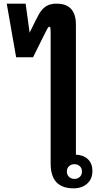

<svg xmlns="http://www.w3.org/2000/svg" viewBox="-20 -1028 556 1057"><path d="M258.8 -837.9Q258.8 -865.2 257.6 -873Q256.3 -880.9 252 -880.9Q247.1 -880.9 240.7 -870.1Q234.4 -859.4 162.1 -712.9H68.8L17.1 -1007.8H121.1L143.1 -848.1Q181.6 -928.2 194.6 -950.2Q207.5 -972.2 222.4 -985.1Q237.3 -998 255.9 -1003.4Q274.4 -1008.8 292 -1007.8Q397.9 -1007.8 397.9 -892.1V-176.8Q441.4 -174.3 465.1 -150.4Q488.8 -126.5 488.8 -86.9Q488.8 -43 460 -17.1Q431.2 8.8 384.8 8.8Q258.8 8.8 258.8 -127ZM431.2 -84Q431.2 -102.1 419.4 -113Q407.7 -124 389.2 -124Q372.1 -124 360.1 -113Q348.1 -102.1 348.1 -84Q348.1 -65.4 360.1 -54.2Q372.1 -43 389.2 -43Q407.7 -43 419.4 -54.2Q431.2 -65.4 431.2 -84Z"/></svg>

Font: Droid Sans Thai
Style: Bold
Weight: 700
Designer: Steve Matteson
Foundry: Ascender Corporation
Version: Version 1.00